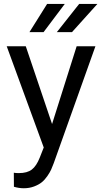

<svg xmlns="http://www.w3.org/2000/svg" viewBox="-20 -770 533 1003"><path d="M15.1 -528.3H114.7L252 -122.1L380.4 -528.3H478.5L260.7 82.5Q253.9 101.1 247.3 115.7Q240.7 130.4 227.3 149.9Q213.9 169.4 198.2 182.1Q182.6 194.8 158 204.1Q133.3 213.4 104.5 213.4Q79.1 213.4 52.7 205.6L52.2 132.3Q62 134.3 78.1 134.3Q122.1 134.3 146.2 115.7Q170.4 97.2 187.5 53.7L208.5 0.5ZM356 -602.1H276.9L393.6 -749.5H488.8ZM133.8 -602.1 226.1 -749.5H318.4L207.5 -602.1Z"/></svg>

Font: Bert Sans Medium
Style: Regular
Weight: 500
Designer: Christian Robertson, Adam Twardoch, & Cristiano Sobral
Foundry: Google
Version: Version 12.135;January 10, 2020;FontCreator 12.0.0.2547 64-b